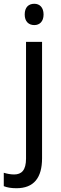

<svg xmlns="http://www.w3.org/2000/svg" viewBox="-60 -758 321 1018"><path d="M71 -681C71 -644 92 -625 122 -625C150 -625 171 -644 171 -681C171 -719 150 -738 122 -738C92 -738 71 -720 71 -681ZM27 240C120 240 163 184 163 81V-536H78V83C78 145 54 167 15 167C-5 167 -23 163 -40 158V229C-23 236 -1 240 27 240Z"/></svg>

Font: Noto Sans Bengali UI SemiCondensed
Style: Regular
Weight: 400
Width: 4
Designer: Jelle Bosma - Monotype Design Team
Foundry: Monotype Imaging Inc.
Version: Version 2.003